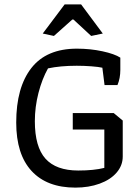

<svg xmlns="http://www.w3.org/2000/svg" viewBox="-20 -848 638 876"><path d="M175 -695 275 -828H350L449 -695L396 -684L315 -759H310L226 -684ZM54 -289Q54 -449 123 -537.5Q192 -626 331 -626Q392 -626 447.5 -614Q503 -602 529 -585V-529Q529 -491 516 -460H457L447 -539Q430 -543 396.5 -545.5Q363 -548 330 -548Q255 -548 199 -536Q172 -488 155.5 -424Q139 -360 139 -295Q139 -178 187.5 -124Q236 -70 337 -70Q408 -70 456 -82V-257H312V-332H499L540 -298V-134Q540 -93 512 -60.5Q484 -28 434.5 -10Q385 8 324 8Q194 8 124 -68Q54 -144 54 -289Z"/></svg>

Font: Athiti Medium
Style: Regular
Weight: 500
Designer: CadsonDemak Team
Foundry: CadsonDemak
Version: Version 1.033